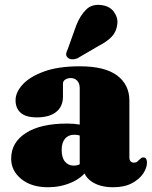

<svg xmlns="http://www.w3.org/2000/svg" viewBox="-20 -774 639 808"><path d="M331.5 -68V-79.5H315.5V-403.5Q315.5 -422.5 305.2 -434Q295 -445.5 277.5 -445.5Q264.5 -445.5 254.8 -439.2Q245 -433 245 -422V-367.5Q245 -326 216.5 -303Q188 -280 134.5 -280Q89.5 -280 67.5 -299Q45.5 -318 45.5 -352.5Q45.5 -385.5 75.2 -418.2Q105 -451 165 -473Q225 -495 316 -495Q421.5 -495 473 -456.2Q524.5 -417.5 524.5 -350.5V-111.5Q524.5 -101.5 529.2 -95.5Q534 -89.5 544 -89.5Q552.5 -89.5 557.8 -94Q563 -98.5 567.5 -103Q571 -106.5 574.5 -109Q578 -111.5 583 -111.5Q591.5 -111.5 595 -105.5Q598.5 -99.5 598.5 -90Q598.5 -68 582.8 -44Q567 -20 535.2 -3Q503.5 14 456.5 14Q401 14 366.2 -9.5Q331.5 -33 331.5 -68ZM27 -106.5Q27 -174.5 88.8 -214.2Q150.5 -254 262.5 -254Q292 -254 313.8 -250Q335.5 -246 349.5 -238.5L332.5 -196Q322 -202 312.8 -204.5Q303.5 -207 292.5 -207Q268 -207 253.8 -190.5Q239.5 -174 239.5 -143Q239.5 -110.5 253.5 -93.8Q267.5 -77 290.5 -77Q305 -77 317.8 -83.8Q330.5 -90.5 337 -99.5L349 -60.5Q325 -25 279.5 -5.5Q234 14 182 14Q112.5 14 69.8 -20.5Q27 -55 27 -106.5ZM301 -667.5Q318 -710 342.8 -734Q367.5 -758 407 -752.5Q442 -748.5 459.8 -723.5Q477.5 -698.5 473.5 -671.5Q470 -641 450.8 -620.2Q431.5 -599.5 394.5 -580.5L305.5 -528.5Q294.5 -524 283 -524.5Q271.5 -525 265 -531.5Q257 -539 258.5 -548.2Q260 -557.5 265 -567Z"/></svg>

Font: Fraunces Black
Style: Regular
Weight: 900
Version: Version 1.000;[b76b70a41]